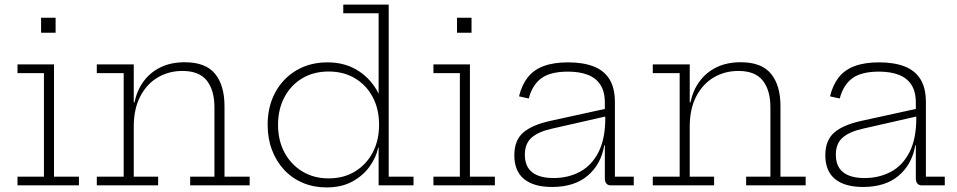

<svg xmlns="http://www.w3.org/2000/svg" viewBox="-20 -810 4182 839"><path d="M216 -38H325V0H56.5V-38H172V-490.5H56.5V-528.5H216ZM159.5 -732.5H223V-667H159.5Z M564.5 -38H671V0H403V-38H520.5V-490.5H403V-528.5H564.5ZM917 -38V-341.5Q917 -415.5 883.8 -457.8Q850.5 -500 777 -500Q718 -500 669.8 -471.8Q621.5 -443.5 593 -389Q564.5 -334.5 564.5 -256.5L553 -362.5H567.5Q578.5 -415 607.5 -454.5Q636.5 -494 681.8 -516Q727 -538 787.5 -538Q878.5 -538 919.8 -487.5Q961 -437 961 -346.5V-38H1071V0H811V-38Z M1634.5 0V-206.5L1636.5 -235.5V-292.5L1634.5 -342.5V-752H1480V-790H1678.5V-38H1787V0ZM1411.5 -537.5Q1482 -537.5 1536.8 -506Q1591.5 -474.5 1625.2 -417.8Q1659 -361 1665.5 -285L1636.5 -265Q1636.5 -333 1609 -385.2Q1581.5 -437.5 1531.8 -467.5Q1482 -497.5 1416 -497.5Q1350 -497.5 1300.2 -467.5Q1250.5 -437.5 1222.8 -385Q1195 -332.5 1195 -264.5Q1195 -196 1223.2 -143.5Q1251.5 -91 1301.2 -60.8Q1351 -30.5 1416 -30.5Q1482 -30.5 1531.5 -60.8Q1581 -91 1608.8 -143.8Q1636.5 -196.5 1636.5 -265L1643 -165H1632.5Q1624.5 -124 1596.2 -83.8Q1568 -43.5 1520.5 -17.2Q1473 9 1406.5 9Q1350.5 9 1303.2 -11Q1256 -31 1221.8 -67.8Q1187.5 -104.5 1168.5 -154.8Q1149.5 -205 1149.5 -264.5Q1149.5 -344 1182.5 -405.5Q1215.5 -467 1274.5 -502.2Q1333.5 -537.5 1411.5 -537.5Z M2033.5 -38H2142.5V0H1874V-38H1989.5V-490.5H1874V-528.5H2033.5ZM1977 -732.5H2040.5V-667H1977Z M2649.5 0Q2636.5 0 2629.8 -8Q2623 -16 2623 -30.5V-222L2627 -235L2625 -294L2623 -319V-361Q2623 -410.5 2603.2 -440.2Q2583.5 -470 2547.5 -483.5Q2511.5 -497 2462 -497Q2385 -497 2345.5 -468Q2306 -439 2290.5 -379.5L2248 -389Q2260 -438.5 2286 -471.8Q2312 -505 2355.5 -521.2Q2399 -537.5 2463 -537.5Q2527.5 -537.5 2573.2 -520Q2619 -502.5 2643 -464.2Q2667 -426 2667 -363.5V-38H2749.5V0ZM2392.5 7Q2312 7 2269.8 -27.8Q2227.5 -62.5 2227.5 -131.5Q2227.5 -197 2266.5 -230.8Q2305.5 -264.5 2386 -282L2637 -337V-303.5L2393 -248Q2333.5 -235 2303.5 -209Q2273.5 -183 2273.5 -134Q2273.5 -82.5 2305.5 -57.2Q2337.5 -32 2399 -32Q2462.5 -32 2513.8 -59.2Q2565 -86.5 2595 -144.5Q2625 -202.5 2625 -294L2636.5 -175H2620.5Q2606.5 -92 2548.2 -42.5Q2490 7 2392.5 7Z M2994 -38H3100.5V0H2832.5V-38H2950V-490.5H2832.5V-528.5H2994ZM3346.5 -38V-341.5Q3346.5 -415.5 3313.2 -457.8Q3280 -500 3206.5 -500Q3147.5 -500 3099.2 -471.8Q3051 -443.5 3022.5 -389Q2994 -334.5 2994 -256.5L2982.5 -362.5H2997Q3008 -415 3037 -454.5Q3066 -494 3111.2 -516Q3156.5 -538 3217 -538Q3308 -538 3349.2 -487.5Q3390.5 -437 3390.5 -346.5V-38H3500.5V0H3240.5V-38Z M4008.5 0Q3995.5 0 3988.8 -8Q3982 -16 3982 -30.5V-222L3986 -235L3984 -294L3982 -319V-361Q3982 -410.5 3962.2 -440.2Q3942.5 -470 3906.5 -483.5Q3870.5 -497 3821 -497Q3744 -497 3704.5 -468Q3665 -439 3649.5 -379.5L3607 -389Q3619 -438.5 3645 -471.8Q3671 -505 3714.5 -521.2Q3758 -537.5 3822 -537.5Q3886.5 -537.5 3932.2 -520Q3978 -502.5 4002 -464.2Q4026 -426 4026 -363.5V-38H4108.5V0ZM3751.5 7Q3671 7 3628.8 -27.8Q3586.5 -62.5 3586.5 -131.5Q3586.5 -197 3625.5 -230.8Q3664.5 -264.5 3745 -282L3996 -337V-303.5L3752 -248Q3692.5 -235 3662.5 -209Q3632.5 -183 3632.5 -134Q3632.5 -82.5 3664.5 -57.2Q3696.5 -32 3758 -32Q3821.5 -32 3872.8 -59.2Q3924 -86.5 3954 -144.5Q3984 -202.5 3984 -294L3995.5 -175H3979.5Q3965.5 -92 3907.2 -42.5Q3849 7 3751.5 7Z"/></svg>

Font: Hepta Slab ExtraLight Light
Style: Regular
Weight: 300
Version: Version 1.100